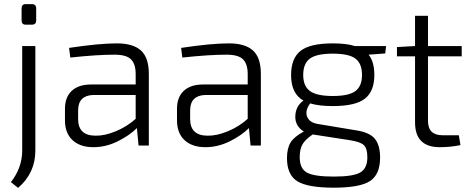

<svg xmlns="http://www.w3.org/2000/svg" viewBox="-20 -708 2291 934"><path d="M105 -688H135Q156 -688 156 -667V-609Q156 -588 135 -588H105Q85 -588 85 -609V-667Q85 -688 105 -688ZM152 -484V24Q152 134 68 206L33 178Q88 108 88 24V-484Z M322 -428 316 -475Q461 -497 549 -497Q627 -497 665.5 -462.5Q704 -428 704 -348V0H654L646 -85Q610 -49 552.5 -20.5Q495 8 434 8Q370 8 333 -26Q296 -60 296 -123V-179Q296 -235 329 -266Q362 -297 423 -297H640V-348Q640 -396 617.5 -419Q595 -442 537 -442Q451 -442 322 -428ZM360 -171V-129Q360 -48 445 -48Q489 -47 543.5 -69.5Q598 -92 640 -130V-246H433Q360 -243 360 -171Z M867 -428 861 -475Q1006 -497 1094 -497Q1172 -497 1210.5 -462.5Q1249 -428 1249 -348V0H1199L1191 -85Q1155 -49 1097.5 -20.5Q1040 8 979 8Q915 8 878 -26Q841 -60 841 -123V-179Q841 -235 874 -266Q907 -297 968 -297H1185V-348Q1185 -396 1162.5 -419Q1140 -442 1082 -442Q996 -442 867 -428ZM905 -171V-129Q905 -48 990 -48Q1034 -47 1088.5 -69.5Q1143 -92 1185 -130V-246H978Q905 -243 905 -171Z M1854 -448 1773 -442Q1801 -408 1801 -343Q1801 -264 1755 -228Q1709 -192 1599 -192Q1531 -192 1489 -205Q1474 -186 1471 -165.5Q1468 -145 1481.5 -127.5Q1495 -110 1526 -105L1712 -74Q1778 -64 1803.5 -33Q1829 -2 1829 59Q1829 141 1779.5 173Q1730 205 1604 205Q1476 205 1426 173.5Q1376 142 1376 61Q1376 13 1394 -15.5Q1412 -44 1458 -68Q1415 -95 1416.5 -143Q1418 -191 1456 -219Q1396 -252 1396 -343Q1396 -424 1442 -460.5Q1488 -497 1599 -497Q1666 -497 1706 -484H1858ZM1741 -343Q1741 -399 1709 -423Q1677 -447 1599 -447Q1520 -447 1487.5 -423Q1455 -399 1455 -343Q1455 -289 1488 -265Q1521 -241 1599 -241Q1677 -241 1709 -265Q1741 -289 1741 -343ZM1501 -54 1497 -51Q1464 -28 1451 -5Q1438 18 1438 57Q1438 112 1473 131.5Q1508 151 1604 151Q1698 151 1732.5 131Q1767 111 1767 57Q1767 15 1750.5 -1.5Q1734 -18 1682 -26Z M2212 -50 2220 -2Q2170 8 2119 8Q1999 8 1999 -113V-434H1911V-479L1999 -484V-631H2062V-484H2226V-434H2062V-120Q2062 -50 2133 -50Z"/></svg>

Font: Exo 2.0 Light
Style: Regular
Weight: 300
Designer: Natanael Gama
Version: Version 1.001;PS 001.001;hotconv 1.0.70;makeotf.lib2.5.58329